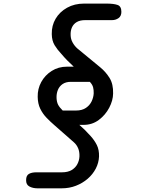

<svg xmlns="http://www.w3.org/2000/svg" viewBox="-20 -1024 768 1044"><path d="M183.5 0Q159 0 140.2 -9.8Q121.5 -19.5 122 -44.5Q122 -69.5 137 -78.2Q152 -87 177.5 -87H316.5Q349 -87 369.8 -99.5Q390.5 -112 400.8 -131.8Q411 -151.5 412 -173.5Q413 -198.5 404.8 -218Q396.5 -237.5 382 -250L275 -344Q253.5 -362.5 233 -383.8Q212.5 -405 199 -432.5Q185.5 -460 185 -497.5Q184 -540.5 204.2 -577.8Q224.5 -615 261 -638.2Q297.5 -661.5 344.5 -661.5H381Q363 -678 346 -695.2Q329 -712.5 313.5 -731Q292.5 -753 277.2 -777.8Q262 -802.5 261.5 -838.5Q260.5 -885 282.5 -922.2Q304.5 -959.5 344.8 -982Q385 -1004.5 437.5 -1004.5H558.5Q598 -1004.5 619 -997.2Q640 -990 640 -959.5Q640 -936.5 624.5 -925.5Q609 -914.5 588.5 -914.5H442.5Q415 -914.5 397.2 -904Q379.5 -893.5 371.2 -875Q363 -856.5 364 -833Q364.5 -811.5 374.8 -793Q385 -774.5 400 -761L525 -658Q555 -633.5 575.8 -600Q596.5 -566.5 595 -515Q594.5 -477.5 573.8 -438Q553 -398.5 517.2 -371.8Q481.5 -345 434.5 -345H411.5Q427.5 -331 443 -315.8Q458.5 -300.5 472.5 -284.5Q493.5 -261.5 506.5 -235.5Q519.5 -209.5 518.5 -173Q517 -138.5 500.8 -107.2Q484.5 -76 456.8 -52Q429 -28 393 -14Q357 0 315.5 0ZM321 -423H393.5Q426.5 -423 447.5 -437.5Q468.5 -452 478.5 -473.5Q488.5 -495 489.5 -516.5Q490 -535 486.2 -549.5Q482.5 -564 468.5 -579H365Q338 -579 320.2 -566.8Q302.5 -554.5 294.5 -534.5Q286.5 -514.5 287.5 -491Q288.5 -469 296 -454.5Q303.5 -440 321 -423Z"/></svg>

Font: Edu SA Hand Medium
Style: Regular
Weight: 500
Designer: Tina and Corey Anderson, Eben Sorkin, Mirko Velimirovic
Foundry: Google for Education
Version: Version 2.000